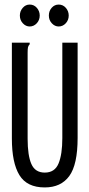

<svg xmlns="http://www.w3.org/2000/svg" viewBox="-20 -810 390 841"><path d="M176 11Q98 11 65 -43Q32 -97 32 -203V-623H110V-616Q104 -610 102.5 -602.5Q101 -595 101 -579V-202Q101 -129 117.5 -91.5Q134 -54 176 -54Q220 -54 236.5 -94Q253 -134 253 -205V-623H320V-206Q320 -89 283.5 -39Q247 11 176 11ZM110 -694Q93 -694 80 -708Q67 -722 67 -742Q67 -761 79.5 -775.5Q92 -790 110 -790Q129 -790 141.5 -775.5Q154 -761 154 -742Q154 -722 141 -708Q128 -694 110 -694ZM237 -694Q220 -694 207 -708Q194 -722 194 -742Q194 -762 206.5 -776Q219 -790 237 -790Q256 -790 268.5 -775.5Q281 -761 281 -742Q281 -722 268 -708Q255 -694 237 -694Z"/></svg>

Font: Inconsolata ExtraCondensed Medium
Style: Regular
Weight: 500
Width: 2
Monospace: yes
Designer: Raph Levien, Cyreal, Brenton Simpson
Foundry: Raph Levien, Cyreal, Google
Version: Version 3.001; ttfautohint (v1.8.2.53-6de2)